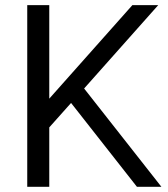

<svg xmlns="http://www.w3.org/2000/svg" viewBox="-20 -720 647 740"><path d="M85 0ZM169.9 -229V0H85V-700.2H169.9V-339.8L490.2 -700.2H589.8L304.2 -378.9L602.1 0H507.8L253.9 -323.2Z"/></svg>

Font: Pfennig
Style: Medium
Weight: 500
Version: Version 20120410 ; ttfautohint (v0.8)